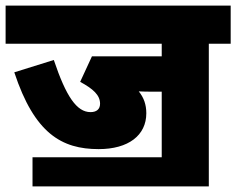

<svg xmlns="http://www.w3.org/2000/svg" viewBox="-39 -642 843 685"><path d="M77 -81V23H706V-486H784V-622H-19V-486H538V-441H289L247 -350C293 -325 318 -303 318 -272C318 -252 305 -242 284 -242C235 -242 197 -297 153 -428L12 -384C84 -166 181 -110 313 -110C419 -110 483 -159 483 -238C483 -269 474 -294 456 -316C472 -315 491 -315 507 -315H538V-81Z"/></svg>

Font: Noto Sans Devanagari SemiCondensed Black
Style: Regular
Weight: 900
Width: 4
Designer: Jelle Bosma - Monotype Design Team
Foundry: Monotype Imaging Inc.
Version: Version 2.004